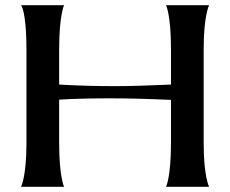

<svg xmlns="http://www.w3.org/2000/svg" viewBox="-20 -720 887 740"><path d="M227 -700H61C70 -690 82 -637 82 -530V-169C82 -38 61 0 61 0H227C227 0 208 -38 208 -169V-336C274 -340 346 -341 403 -341C477 -341 550 -339 639 -335V-169C639 -38 620 0 620 0H786C786 0 765 -38 765 -169V-530C765 -662 786 -700 786 -700H620C620 -700 639 -662 639 -530V-394C549 -390 481 -388 423 -388C351 -388 276 -390 208 -394V-530C208 -662 227 -700 227 -700Z"/></svg>

Font: Coconat Demi
Style: Regular
Weight: 400
Designer: Sara Lavazza
Foundry: Collletttivo
Version: Version 1.000;Glyphs 3.2 (3217)